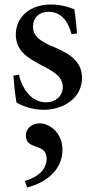

<svg xmlns="http://www.w3.org/2000/svg" viewBox="-20 -474 420 850"><path d="M155.5 72C122.5 72 94.5 94 94.5 126C94.5 193 186.5 157 186.5 228C186.5 276 149.5 310 89.5 327L100.5 356C191.5 332 256.5 274 256.5 189C256.5 114 199.5 72 155.5 72ZM321 -326C319 -354 314 -404 309 -433C278 -445 246 -454 204 -454C111 -454 50 -397 50 -321C50 -180 258 -191 258 -89C258 -48 225 -21 185 -21C124 -21 81 -72 64 -143C56 -142 47 -141 39 -139C42 -100 48 -47 53 -20C83 -3 125 12 173 12C263 12 343 -41 343 -129C343 -193 302 -231 223 -264C161 -289 126 -312 126 -357C126 -395 154 -422 194 -422C247 -422 280 -386 297 -322C305 -324 313 -325 321 -326Z"/></svg>

Font: Sibila
Style: Regular
Weight: 400
Designer: Stefan Peev
Foundry: Context Ltd
Version: Version 1.000